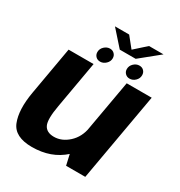

<svg xmlns="http://www.w3.org/2000/svg" viewBox="-196 -980 1046 1118"><g transform="rotate(30 327.0 -421.0)"><path d="M410.5 0H539.5L644 -592.5H476L388.5 -97ZM253 -593H85L28.5 -271Q6.5 -145 36.5 -70Q66.5 5 182.5 5Q311.5 5 395.8 -71.5Q480 -148 494 -226L418 -261Q406.5 -192.5 361.5 -151.5Q316.5 -110.5 264 -110.5Q214 -110.5 197 -145.5Q180 -180.5 198 -279.5ZM278.5 -624Q299 -624 316 -640Q333 -656 333 -677.5Q333 -695.5 321.2 -707.2Q309.5 -719 292 -719Q271 -719 254 -703Q237 -687 237 -665Q237 -647.5 248.5 -635.8Q260 -624 278.5 -624ZM476 -624Q497.5 -624 514 -640Q530.5 -656 530.5 -677.5Q530.5 -695.5 519.2 -707.2Q508 -719 489.5 -719Q468.5 -719 451.8 -703Q435 -687 435 -665Q435 -647.5 446.8 -635.8Q458.5 -624 476 -624ZM343 -742H450L577.5 -845.5H480L402.5 -776L346.5 -845.5H251Z"/></g></svg>

Font: Anybody Thin
Style: Bold Italic
Weight: 700
Italic angle: -10°
Version: Version 1.113;gftools[0.9.25]